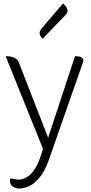

<svg xmlns="http://www.w3.org/2000/svg" viewBox="-20 -861 530 1121"><path d="M85 240Q28 229 41 180L84 188Q171 188 217 53L231 8L13 -533Q76 -533 90 -496L261 -57L418 -533Q477 -533 464 -496L269 62Q209 240 85 240ZM229 -635Q197 -665 223 -695L348 -841Q391 -803 364 -775Z"/></svg>

Font: Swei Half Moon CJK SC
Style: Light
Weight: 300
Version: Version 2.071